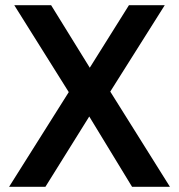

<svg xmlns="http://www.w3.org/2000/svg" viewBox="-20 -720 690 740"><path d="M245 -365 35 -700H177L326 -459L477 -700H615L405 -367L635 0H489L324 -271L155 0H15Z"/></svg>

Font: PT Root UI Bold
Style: Regular
Weight: 700
Designer: Vitaly Kuzmin
Foundry: ParaType Ltd.
Version: Version 2.000G